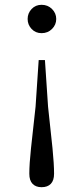

<svg xmlns="http://www.w3.org/2000/svg" viewBox="-20 -551 348 799"><path d="M153 -531Q179 -531 196.5 -513.5Q214 -496 214 -472Q214 -448 196.5 -430.5Q179 -413 153 -413Q128 -413 111.5 -430.5Q95 -448 95 -472Q95 -496 111.5 -513.5Q128 -531 153 -531ZM153 228Q129 228 115.5 214Q102 200 102 172Q102 132 109 66Q116 0 128 -107L141 -301H167L180 -107Q192 0 198.5 66Q205 132 205 172Q205 200 191.5 214Q178 228 153 228Z"/></svg>

Font: Noto Serif KR ExtraLight
Style: Regular
Weight: 400
Version: Version 2.002-H1;hotconv 1.1.0;makeotfexe 2.6.0